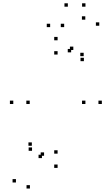

<svg xmlns="http://www.w3.org/2000/svg" viewBox="-20 -970 660 1134"><path d="M320.2 -732V-752H300.2V-732ZM58.5 -355.7V-375.7H38.5V-355.7ZM320.2 21.7V1.7H300.2V21.7ZM581.5 -355.7V-375.7H561.5V-355.7ZM320.2 -62.5V-82.5H300.2V-62.5ZM155.5 -355.7V-375.7H135.5V-355.7ZM320.2 -647.8V-667.8H300.2V-647.8ZM484.5 -355.7V-375.7H464.5V-355.7ZM475.5 -608.7V-628.7H455.5V-608.7ZM566.3 -818V-838H546.3V-818ZM483.8 -853.8V-873.8H463.8V-853.8ZM400.2 -660.8V-680.8H380.2V-660.8ZM227.7 -36.2V-56.2H207.7V-36.2ZM474.2 -638.3V-658.3H454.2V-638.3ZM413 -674.7V-694.7H393V-674.7ZM169.2 -79.3V-99.3H149.2V-79.3ZM168 -109V-129H148V-109ZM74.2 107.8V87.8H54.2V107.8ZM156.7 143.5V123.5H136.7V143.5ZM240.3 -50V-70H220.3V-50ZM380.7 -930.5V-950.5H360.7V-930.5ZM484.8 -930.5V-950.5H464.8V-930.5ZM359 -809.8V-829.8H339V-809.8ZM276.2 -809.8V-829.8H256.2V-809.8Z"/></svg>

Font: Monaspace Neon Dots Var
Style: Regular
Weight: 400
Designer: Riley Cran and the Lettermatic Team
Version: Version 1.100 (Monaspace Neon Dots)